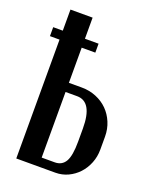

<svg xmlns="http://www.w3.org/2000/svg" viewBox="-133 -774 673 847"><g transform="rotate(20 203.5 -350.5)"><path d="M214 -394Q250 -394 281.5 -381Q313 -368 335.5 -345.5Q358 -323 371 -292Q384 -261 384 -225V-165Q384 -131 372 -101Q360 -71 339.5 -49Q319 -27 291.5 -14Q264 -1 232 -1H49V-700H153V-394ZM280 -226Q280 -351 207 -351H153V-43H214Q248 -43 264 -70.5Q280 -98 280 -164ZM4 -601H217V-559H4Z"/></g></svg>

Font: Moniqa Paragraph
Style: Bold
Weight: 700
Designer: Rajesh Rajput
Foundry: Rajesh Rajput
Version: Version 1.000